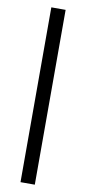

<svg xmlns="http://www.w3.org/2000/svg" viewBox="-101 -731 445 992"><g transform="rotate(10 121.5 -235.5)"><path d="M84.1 223.6V-693.5H159.1V223.6Z"/></g></svg>

Font: Ancizar Sans Thin
Style: Regular
Weight: 100
Designer: Cesar Puertas, Viviana Monsalve, Julian Moncada, Julian Prieto, Jose Castro, Mariel Hernandez, Felipe Aragon, Sara Alarc
Version: Version 8.100